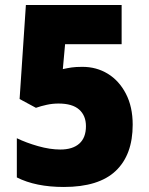

<svg xmlns="http://www.w3.org/2000/svg" viewBox="-20 -734 593 764"><path d="M308 -468Q364 -468 409 -440.5Q454 -413 481 -361Q508 -309 508 -238Q508 -118 440.5 -54Q373 10 234 10Q122 10 47 -28V-184Q84 -166 131.5 -152.5Q179 -139 220 -139Q269 -139 295.5 -162.5Q322 -186 322 -232Q322 -274 295 -298Q268 -322 213 -322Q189 -322 166 -317Q143 -312 123 -305L58 -340L83 -714H464V-558H239L230 -459Q248 -463 264.5 -465.5Q281 -468 308 -468Z"/></svg>

Font: Noto Sans Ethiopic SemiCondensed Black
Style: Regular
Weight: 900
Width: 4
Designer: Monotype Design Team
Foundry: Monotype Imaging Inc.
Version: Version 2.102; ttfautohint (v1.8.4.7-5d5b)